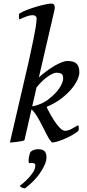

<svg xmlns="http://www.w3.org/2000/svg" viewBox="-20 -780 483 1067"><path d="M151 63Q160 55 171.5 52Q183 49 192 49Q224 49 233 68Q242 87 236 114Q229 143 200 185Q171 227 120 266Q114 268 103 263Q92 258 90 253Q96 248 109 237.5Q122 227 135.5 212.5Q149 198 160.5 182Q172 166 175 150Q178 138 175 133Q172 128 166 126.5Q160 125 153 125.5Q146 126 142 127Q139 124 139 114Q139 104 141 93Q143 82 145.5 73.5Q148 65 151 63ZM196 -350Q215 -367 237 -383.5Q259 -400 280 -412.5Q301 -425 320.5 -433Q340 -441 355 -441Q392 -441 406.5 -425Q421 -409 421 -378Q421 -360 409.5 -335Q398 -310 375.5 -283.5Q353 -257 319.5 -231.5Q286 -206 243 -188Q240 -186 240 -184Q240 -181 242 -179Q245 -173 255.5 -153Q266 -133 280.5 -110.5Q295 -88 311.5 -70.5Q328 -53 343 -53Q357 -53 376.5 -63Q396 -73 414 -84Q418 -80 418 -68Q418 -60 417 -57Q416 -54 414 -51Q400 -40 382.5 -30Q365 -20 346 -11.5Q327 -3 308 3.5Q289 10 273 12Q269 12 266 9Q252 -7 239.5 -32Q227 -57 213.5 -83.5Q200 -110 185.5 -134Q171 -158 155 -172L116 -1Q111 2 99 4.5Q87 7 74.5 8.5Q62 10 50.5 11Q39 12 35 12L137 -427Q142 -451 150 -487Q158 -523 165.5 -559.5Q173 -596 178 -626.5Q183 -657 183 -671Q185 -682 180 -688Q175 -694 168 -695Q151 -697 131 -690Q111 -683 88 -672Q85 -675 85 -688Q85 -696 85.5 -699Q86 -702 88 -705Q104 -715 128.5 -724.5Q153 -734 178 -741.5Q203 -749 225.5 -754Q248 -759 260 -760Q272 -761 277.5 -756.5Q283 -752 284 -744.5Q285 -737 283 -726.5Q281 -716 278 -704ZM295 -376Q283 -376 267.5 -368Q252 -360 236.5 -348Q221 -336 207 -321.5Q193 -307 183 -294L159 -189Q170 -191 177 -193Q184 -195 190 -197Q221 -207 246.5 -226Q272 -245 291 -266Q310 -287 320.5 -308Q331 -329 331 -344Q331 -364 321 -370Q311 -376 295 -376Z"/></svg>

Font: Lusitana
Style: Italic
Weight: 400
Italic angle: -12°
Designer: Ana Paula Megda
Foundry: Ana Paula Megda
Version: Version 1.000; ttfautohint (v1.1) -l 8 -r 50 -G 200 -x 14 -D